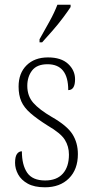

<svg xmlns="http://www.w3.org/2000/svg" viewBox="-20 -786 392 816"><path d="M171 10Q126 10 98 -5.5Q70 -21 57 -45Q44 -69 44 -94Q44 -120 52 -131.5Q60 -143 73 -143Q73 -85 95.5 -52Q118 -19 172 -19Q221 -19 247 -48Q273 -77 273 -129Q273 -164 255.5 -192Q238 -220 183 -252Q137 -281 109.5 -305Q82 -329 70.5 -355.5Q59 -382 59 -418Q59 -475 93 -508.5Q127 -542 184 -542Q240 -542 269.5 -514.5Q299 -487 299 -449Q299 -403 270 -403Q270 -513 182 -513Q137 -513 116.5 -486.5Q96 -460 96 -421Q96 -378 121.5 -349Q147 -320 200 -289Q265 -252 288 -215.5Q311 -179 311 -131Q311 -66 273 -28Q235 10 171 10ZM148 -619Q170 -658 190.5 -695Q211 -732 224 -766H280V-756Q269 -739 248.5 -711.5Q228 -684 203.5 -656Q179 -628 159 -606H148Z"/></svg>

Font: Noto Serif Condensed ExtraLight
Style: Regular
Weight: 200
Width: 3
Designer: Monotype Design Team
Foundry: Monotype Imaging Inc.
Version: Version 2.013; ttfautohint (v1.8.4.7-5d5b)